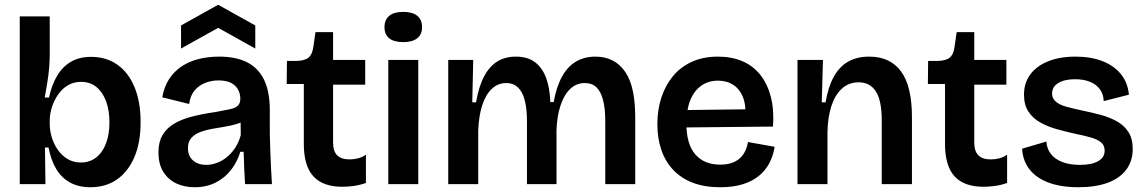

<svg xmlns="http://www.w3.org/2000/svg" viewBox="-20 -774 4812 807"><path d="M360 13Q311 13 275 -6.5Q239 -26 216.5 -63.5Q194 -101 184 -154H169L171 0H63V-245V-705H189V-542Q189 -517 186.5 -488Q184 -459 179 -428Q174 -397 168 -364H186Q197 -416 219.5 -454.5Q242 -493 277.5 -514Q313 -535 363 -535Q427 -535 473.5 -502Q520 -469 545.5 -407.5Q571 -346 571 -261Q571 -175 545 -114Q519 -53 472 -20Q425 13 360 13ZM320 -91Q357 -91 384 -112Q411 -133 425.5 -171Q440 -209 440 -260Q440 -310 426 -348Q412 -386 385.5 -408Q359 -430 321 -430Q295 -430 274 -420Q253 -410 237.5 -393Q222 -376 211 -354.5Q200 -333 194.5 -310.5Q189 -288 189 -267V-253Q189 -226 197.5 -197.5Q206 -169 222.5 -145Q239 -121 263.5 -106Q288 -91 320 -91Z M798 13Q755 13 721 -3Q687 -19 666.5 -51.5Q646 -84 646 -134Q646 -176 662.5 -205Q679 -234 710 -253Q741 -272 785 -283.5Q829 -295 885 -303Q924 -310 947 -315Q970 -320 980 -330Q990 -340 990 -359Q990 -393 967 -414.5Q944 -436 898 -436Q870 -436 843.5 -426Q817 -416 798.5 -394.5Q780 -373 775 -337L662 -365Q670 -410 691 -442Q712 -474 743.5 -495Q775 -516 815 -526Q855 -536 901 -536Q973 -536 1020 -511.5Q1067 -487 1090.5 -437.5Q1114 -388 1114 -311V-214Q1115 -180 1116 -143.5Q1117 -107 1119 -71Q1121 -35 1123 0H1010Q1008 -31 1006.5 -65.5Q1005 -100 1004 -136H990Q978 -95 952 -61Q926 -27 887 -7Q848 13 798 13ZM847 -81Q867 -81 889 -88.5Q911 -96 931 -111.5Q951 -127 967 -150.5Q983 -174 992 -206L991 -278L1016 -276Q1001 -261 977 -253.5Q953 -246 925 -241.5Q897 -237 869.5 -232Q842 -227 819.5 -218Q797 -209 783.5 -193.5Q770 -178 770 -151Q770 -118 791.5 -99.5Q813 -81 847 -81ZM741 -570V-667L897 -754L1053 -667V-570L897 -657Z M1419 11Q1337 11 1297 -33Q1257 -77 1257 -169V-421H1185L1186 -518H1228Q1262 -519 1277.5 -532.5Q1293 -546 1297 -577L1306 -639H1380V-522H1515V-418H1380V-175Q1380 -138 1397.5 -121Q1415 -104 1449 -104Q1467 -104 1485 -108.5Q1503 -113 1518 -124V-5Q1489 5 1464 8Q1439 11 1419 11Z M1612 0V-522H1738V0ZM1675 -597Q1636 -597 1616 -613Q1596 -629 1596 -660Q1596 -691 1616 -707.5Q1636 -724 1675 -724Q1714 -724 1734 -707.5Q1754 -691 1754 -660Q1754 -629 1733.5 -613Q1713 -597 1675 -597Z M1864 0V-312V-522H1969L1965 -344H1981Q1992 -410 2014.5 -452.5Q2037 -495 2070 -515.5Q2103 -536 2148 -536Q2197 -536 2228 -513Q2259 -490 2275 -447.5Q2291 -405 2293 -345H2307Q2319 -410 2342.5 -452.5Q2366 -495 2401.5 -515.5Q2437 -536 2482 -536Q2524 -536 2555.5 -519.5Q2587 -503 2608.5 -471Q2630 -439 2640 -391Q2650 -343 2650 -280V0H2524V-265Q2524 -319 2514.5 -354.5Q2505 -390 2486.5 -407.5Q2468 -425 2438 -425Q2403 -425 2377 -400.5Q2351 -376 2336 -331Q2321 -286 2319 -226V0H2195V-261Q2195 -317 2185.5 -353Q2176 -389 2156.5 -407Q2137 -425 2108 -425Q2073 -425 2047 -400.5Q2021 -376 2006.5 -330.5Q1992 -285 1990 -224V0Z M3007 13Q2942 13 2893 -5.5Q2844 -24 2810.5 -59Q2777 -94 2760 -143Q2743 -192 2743 -252Q2743 -313 2760 -364.5Q2777 -416 2809 -454.5Q2841 -493 2888.5 -514.5Q2936 -536 2997 -536Q3056 -536 3101 -516.5Q3146 -497 3176 -459Q3206 -421 3220 -366.5Q3234 -312 3229 -242L2824 -238V-311L3149 -315L3112 -274Q3117 -328 3103.5 -363.5Q3090 -399 3062.5 -417Q3035 -435 2998 -435Q2957 -435 2927 -413.5Q2897 -392 2881 -352Q2865 -312 2865 -255Q2865 -168 2902.5 -125Q2940 -82 3007 -82Q3037 -82 3058 -90Q3079 -98 3092.5 -111.5Q3106 -125 3113.5 -142Q3121 -159 3124 -177L3236 -157Q3230 -120 3214 -89Q3198 -58 3170 -35Q3142 -12 3101.5 0.5Q3061 13 3007 13Z M3332 0V-307V-522H3439L3434 -344H3450Q3461 -409 3484.5 -451.5Q3508 -494 3545 -515Q3582 -536 3633 -536Q3722 -536 3767.5 -473.5Q3813 -411 3813 -282V0H3686V-269Q3686 -351 3661.5 -389.5Q3637 -428 3589 -428Q3547 -428 3518 -401Q3489 -374 3474 -327Q3459 -280 3458 -218V0Z M4114 11Q4032 11 3992 -33Q3952 -77 3952 -169V-421H3880L3881 -518H3923Q3957 -519 3972.5 -532.5Q3988 -546 3992 -577L4001 -639H4075V-522H4210V-418H4075V-175Q4075 -138 4092.5 -121Q4110 -104 4144 -104Q4162 -104 4180 -108.5Q4198 -113 4213 -124V-5Q4184 5 4159 8Q4134 11 4114 11Z M4512 13Q4459 13 4416.5 2.5Q4374 -8 4343.5 -28.5Q4313 -49 4295.5 -79.5Q4278 -110 4276 -149L4378 -179Q4380 -149 4397 -127Q4414 -105 4445 -93Q4476 -81 4519 -81Q4568 -81 4595.5 -96.5Q4623 -112 4623 -141Q4623 -163 4608 -175.5Q4593 -188 4565.5 -196Q4538 -204 4498 -212Q4458 -221 4420.5 -231.5Q4383 -242 4352 -259.5Q4321 -277 4302.5 -305Q4284 -333 4284 -376Q4284 -425 4310 -460.5Q4336 -496 4384.5 -516Q4433 -536 4501 -536Q4564 -536 4612.5 -517.5Q4661 -499 4690.5 -463.5Q4720 -428 4725 -376L4619 -349Q4618 -379 4602.5 -399.5Q4587 -420 4560.5 -430.5Q4534 -441 4499 -441Q4454 -441 4428 -425Q4402 -409 4402 -381Q4402 -360 4418 -346.5Q4434 -333 4463.5 -325Q4493 -317 4531 -309Q4570 -301 4607 -291Q4644 -281 4674.5 -264Q4705 -247 4723 -219Q4741 -191 4741 -148Q4741 -97 4713.5 -60.5Q4686 -24 4635 -5.5Q4584 13 4512 13Z"/></svg>

Font: Bricolage Grotesque 36pt SemiBold
Style: Regular
Weight: 600
Designer: Mathieu Triay
Foundry: Atelier Triay
Version: Version 1.001;gftools[0.9.33.dev8+g029e19f]